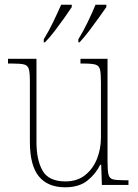

<svg xmlns="http://www.w3.org/2000/svg" viewBox="-20 -786 586 816"><path d="M257 10Q183 10 145 -36.5Q107 -83 107 -184V-442Q107 -477 102.5 -492.5Q98 -508 82.5 -512Q67 -516 32 -516H14V-536H135V-182Q135 -106 161 -60.5Q187 -15 258 -15Q308 -15 341.5 -41.5Q375 -68 392 -110.5Q409 -153 409 -202V-436Q409 -474 405 -490.5Q401 -507 385.5 -511.5Q370 -516 334 -516H322V-536H437V-97Q437 -61 441 -44.5Q445 -28 459.5 -24Q474 -20 505 -20H526V0H413L410 -86H406Q387 -47 351.5 -18.5Q316 10 257 10ZM313 -619Q334 -653 353 -692.5Q372 -732 386 -766H432V-756Q420 -739 400.5 -711.5Q381 -684 359 -655Q337 -626 318 -606H313ZM166 -619Q187 -653 206 -692.5Q225 -732 240 -766H285V-756Q274 -739 254.5 -711.5Q235 -684 213 -655Q191 -626 171 -606H166Z"/></svg>

Font: Noto Serif Ethiopic SemiCondensed Thin
Style: Regular
Weight: 100
Width: 4
Designer: Monotype Design Team
Foundry: Monotype Imaging Inc.
Version: Version 2.102; ttfautohint (v1.8.4.7-5d5b)